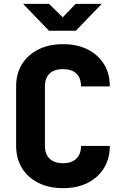

<svg xmlns="http://www.w3.org/2000/svg" viewBox="-20 -970 640 1000"><path d="M308 10Q235 10 180 -17.5Q125 -45 94.5 -94.5Q64 -144 64 -210V-520Q64 -587 94.5 -636Q125 -685 180 -712.5Q235 -740 308 -740Q382 -740 436.5 -712.5Q491 -685 521.5 -636Q552 -587 552 -520H402Q402 -564 377.5 -587Q353 -610 308 -610Q263 -610 238.5 -587Q214 -564 214 -520V-210Q214 -167 238.5 -143.5Q263 -120 308 -120Q353 -120 377.5 -143.5Q402 -167 402 -210H552Q552 -144 521.5 -94.5Q491 -45 436.5 -17.5Q382 10 308 10ZM235 -810 100 -950H235L307 -880L374 -950H510L375 -810Z"/></svg>

Font: JetBrains Mono NL ExtraBold
Style: Regular
Weight: 800
Designer: Philipp Nurullin, Konstantin Bulenkov
Foundry: JetBrains
Version: Version 2.304; ttfautohint (v1.8.4.7-5d5b)